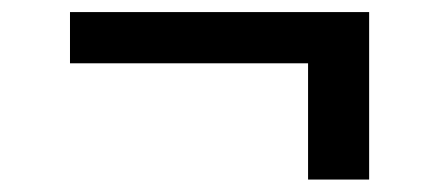

<svg xmlns="http://www.w3.org/2000/svg" viewBox="-20 -341 709 310"><path d="M576 -321.5V-51.1H477.4V-238.8H93V-321.5Z"/></svg>

Font: Merriweather Light
Style: Regular
Weight: 300
Designer: Eben Sorkin
Foundry: Eben Sorkin
Version: Version 2.100